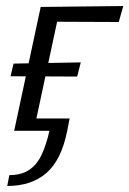

<svg xmlns="http://www.w3.org/2000/svg" viewBox="-20 -434 429 637"><path d="M27 0 115 -411H180L92 0ZM4 183 11 147Q51 147 77 129.5Q103 112 118.5 78.5Q134 45 144 0H61L69 -41H211L203 0Q184 96 134.5 139.5Q85 183 4 183ZM236 -180 15 -181 25 -223 248 -227ZM374 -361 139 -362 117 -411 389 -414Z"/></svg>

Font: Ysabeau Infant
Style: Italic
Weight: 400
Italic angle: -12°
Designer: Christian Thalmann (Catharsis Fonts)
Version: Version 2.001;gftools[0.9.30]; featfreeze: ss01,ss02,lnum